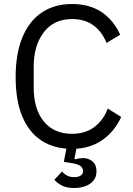

<svg xmlns="http://www.w3.org/2000/svg" viewBox="-20 -730 661 957"><path d="M339 12Q251 12 188 -28.5Q125 -69 91.5 -148.5Q58 -228 58 -345Q58 -462 91.5 -543.5Q125 -625 188 -667.5Q251 -710 339 -710Q426 -710 486 -670Q546 -630 579 -557L511 -516Q490 -570 447 -602.5Q404 -635 339 -635Q249 -635 198.5 -569.5Q148 -504 148 -397V-293Q148 -186 198.5 -124.5Q249 -63 339 -63Q406 -63 451 -97.5Q496 -132 517 -189L584 -147Q551 -74 488.5 -31Q426 12 339 12ZM350 207Q310 207 286 193.5Q262 180 251 166L289 125Q298 136 313 144.5Q328 153 350 153Q369 153 381.5 145.5Q394 138 394 122Q394 108 381 97.5Q368 87 326 81L298 77L317 -20H367L351 61L354 64Q364 61 374 59.5Q384 58 393 58Q422 58 441.5 75Q461 92 461 124Q461 152 445.5 170.5Q430 189 405 198Q380 207 350 207Z"/></svg>

Font: IBM Plex Sans
Style: Regular
Weight: 400
Designer: Mike Abbink, Paul van der Laan, Pieter van Rosmalen
Foundry: Bold Monday
Version: Version 3.201